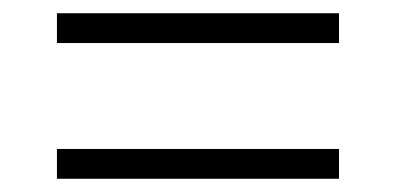

<svg xmlns="http://www.w3.org/2000/svg" viewBox="-20 -502 599 290"><path d="M66 -437V-482H492V-437ZM66 -232V-277H492V-232Z"/></svg>

Font: Noto Serif Thai Light
Style: Regular
Weight: 300
Version: Version 2.001